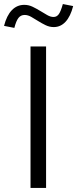

<svg xmlns="http://www.w3.org/2000/svg" viewBox="-64 -930 382 950"><path d="M0 0ZM87 0V-700H164V0ZM7 -792 -44 -802Q-31 -853 -5.5 -879.5Q20 -906 56 -906Q78 -906 97.5 -896.5Q117 -887 135 -876Q153 -865 169.5 -855.5Q186 -846 201 -846Q217 -846 227 -860Q237 -874 247 -910L298 -900Q285 -849 260.5 -822.5Q236 -796 202 -796Q181 -796 161.5 -805.5Q142 -815 124.5 -826Q107 -837 90.5 -846.5Q74 -856 58 -856Q39 -856 27.5 -841.5Q16 -827 7 -792Z"/></svg>

Font: Red Hat Text
Style: Regular
Weight: 400
Designer: Pentagram / MCKL
Foundry: Pentagram / MCKL
Version: Version 1.005; Red Hat Text